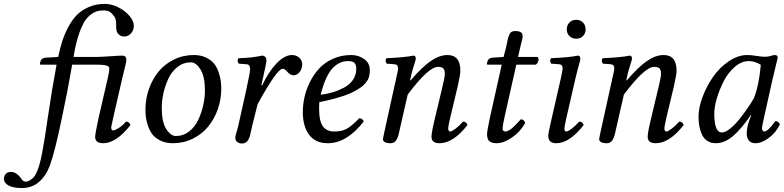

<svg xmlns="http://www.w3.org/2000/svg" viewBox="-98 -719 3989 977"><path d="M523.9 -319.8 479 -124Q467.8 -74.2 467.8 -71.8Q467.8 -55.2 478 -55.2Q486.8 -55.2 506.1 -67.4Q525.4 -79.6 543 -100.1Q560.1 -100.1 565.9 -83Q493.7 9.8 426.8 9.8Q386.2 9.8 386.2 -22.9Q386.2 -37.1 402.8 -115.2L450.2 -320.8Q458 -352.5 458 -371.1Q458 -378.9 451.7 -382.3Q445.3 -385.7 431.2 -388.2Q415 -390.1 376 -390.1H269L266.1 -373Q247.6 -263.2 217.8 -123Q182.1 50.8 155.8 123Q137.2 174.3 101.1 206.1Q64.9 237.8 14.2 237.8Q-32.7 237.8 -55.4 224.4Q-78.1 210.9 -78.1 191.9Q-78.1 177.2 -69.1 166.5Q-60.1 155.8 -41 155.8Q-26.4 155.8 -12.9 165.8Q0.5 175.8 8.8 188Q12.7 194.3 14.9 197Q17.1 199.7 21.7 202.4Q26.4 205.1 33.2 205.1Q44.9 205.1 58.3 196Q71.8 187 80.1 173.8Q80.1 173.3 81.8 171.1Q83.5 168.9 84 167Q102.1 133.8 115.7 63Q129.4 -7.8 145 -119.1Q166.5 -266.1 189.9 -390.1H110.8Q105 -390.1 105 -392.1Q105 -397.5 108.9 -409.2Q112.8 -424.3 138.2 -425.8L198.2 -429.2Q207 -472.2 218.3 -507.6Q229.5 -543 248.8 -580.1Q268.1 -617.2 292.5 -642.1Q316.9 -667 353.5 -683.1Q390.1 -699.2 435.1 -699.2Q470.7 -699.2 505.9 -680.9Q541 -662.6 562 -636.7Q583 -610.8 583 -587.9Q583 -564 568.1 -548.6Q553.2 -533.2 535.2 -533.2Q528.8 -533.2 521 -535.2Q493.2 -544.9 493.2 -579.1Q493.2 -605 491.7 -614.7Q490.2 -624.5 483.9 -634.8Q470.2 -653.3 459.2 -659.7Q448.2 -666 424.8 -666Q389.6 -666 361.8 -643.3Q334 -620.6 319.8 -585.9Q292 -527.8 275.9 -429.2H384.8Q406.7 -429.2 439 -431.2Q454.1 -432.1 472.7 -433.3Q491.2 -434.6 503.7 -435.3Q516.1 -436 523.9 -436Q544.9 -436 544.9 -415Q544.9 -407.2 541.7 -393.3Q538.6 -379.4 532.7 -356.2Q526.9 -333 523.9 -319.8Z M873 -401.9Q835.4 -401.9 805.7 -378.7Q775.9 -355.5 759 -319.3Q742.2 -283.2 733.6 -244.6Q725.1 -206.1 725.1 -169.9Q725.1 -98.6 747.8 -62.7Q770.5 -26.9 796.9 -26.9Q834.5 -26.9 864.3 -50Q894 -73.2 910.9 -109.4Q927.7 -145.5 936.3 -184.1Q944.8 -222.7 944.8 -258.8Q944.8 -330.1 922.1 -366Q899.4 -401.9 873 -401.9ZM781.7 9.8Q745.6 9.8 718.8 -3.4Q691.9 -16.6 677.7 -34.9Q663.6 -53.2 655 -78.9Q646.5 -104.5 644.3 -123.3Q642.1 -142.1 642.1 -162.1Q642.1 -215.8 659.7 -265.9Q677.2 -315.9 708.5 -354.2Q739.7 -392.6 786.6 -415.8Q833.5 -439 888.2 -439Q924.3 -439 951.2 -425.8Q978 -412.6 992.2 -394.3Q1006.3 -376 1014.9 -350.3Q1023.4 -324.7 1025.6 -305.9Q1027.8 -287.1 1027.8 -267.1Q1027.8 -213.4 1010.3 -163.3Q992.7 -113.3 961.4 -75Q930.2 -36.6 883.3 -13.4Q836.4 9.8 781.7 9.8Z M1099.6 -17.1Q1099.6 -24.4 1101.8 -33Q1104 -41.5 1107.4 -53Q1110.8 -64.5 1112.8 -71.8L1150.9 -242.2Q1174.8 -351.1 1174.8 -366.2Q1174.8 -391.1 1156.7 -392.1L1116.7 -395Q1106 -411.6 1115.7 -422.9Q1183.6 -424.3 1235.8 -436Q1245.6 -436 1251.7 -429.2Q1257.8 -422.4 1257.8 -411.1Q1257.8 -399.9 1239.7 -319.8L1231.9 -285.2L1235.8 -284.2Q1269 -355 1309.8 -397Q1350.6 -439 1387.7 -439Q1409.2 -439 1424.6 -425.5Q1439.9 -412.1 1439.9 -392.1Q1439.9 -371.1 1427.5 -353.5Q1415 -335.9 1394.5 -335.9Q1379.4 -335.9 1360.8 -356.9Q1350.6 -369.1 1339.8 -369.1Q1312 -369.1 1212.9 -189L1183.6 -71.8Q1182.1 -66.4 1179.4 -52.2Q1176.8 -38.1 1174.3 -29.3Q1171.9 -20.5 1166.7 -10Q1161.6 0.5 1153.1 5.9Q1144.5 11.2 1132.8 11.2Q1119.1 11.2 1109.4 3.9Q1099.6 -3.4 1099.6 -17.1Z M1714.8 -368.2Q1714.8 -390.6 1705.1 -399.4Q1695.3 -408.2 1673.8 -408.2Q1653.3 -408.2 1635.5 -401.1Q1617.7 -394 1598.6 -376.2Q1579.6 -358.4 1563 -323.2Q1546.4 -288.1 1533.7 -236.8Q1565.4 -240.7 1594.5 -249.3Q1623.5 -257.8 1652.1 -272.7Q1680.7 -287.6 1697.8 -312.3Q1714.8 -336.9 1714.8 -368.2ZM1526.9 -199.2Q1525.9 -191.4 1525.9 -165Q1525.9 -101.1 1545.7 -75.4Q1565.4 -49.8 1602.1 -49.8Q1639.2 -49.8 1663.8 -62.3Q1688.5 -74.7 1730 -117.2Q1746.1 -117.2 1752.9 -101.1Q1667 9.8 1569.8 9.8Q1506.8 9.8 1474.9 -33.4Q1442.9 -76.7 1442.9 -147.9Q1442.9 -185.5 1451.4 -224.6Q1460 -263.7 1479.5 -302.5Q1499 -341.3 1526.9 -371.3Q1554.7 -401.4 1596.9 -420.2Q1639.2 -439 1689 -439Q1726.1 -439 1754.9 -418.7Q1783.7 -398.4 1783.7 -362.8Q1783.7 -354 1783.4 -348.6Q1783.2 -343.3 1780.8 -332.5Q1778.3 -321.8 1774.2 -314.2Q1770 -306.6 1761 -295.4Q1752 -284.2 1739.5 -275.4Q1727.1 -266.6 1707.5 -255.6Q1688 -244.6 1663.1 -235.6Q1638.2 -226.6 1603.3 -217Q1568.4 -207.5 1526.9 -199.2Z M1850.6 -12.2Q1850.6 -14.6 1857.9 -47.9L1916.5 -314Q1927.7 -359.9 1927.7 -371.1Q1927.7 -390.6 1909.7 -392.1L1869.6 -395Q1858.9 -411.6 1868.7 -422.9Q1961.9 -426.8 2005.9 -436Q2017.6 -436 2017.6 -420.9Q2017.6 -415 2013.9 -403.8Q2010.3 -392.6 2003.2 -369.6Q1996.1 -346.7 1990.7 -319.8L1988.8 -310.1H1991.7Q2049.3 -377.9 2093.8 -408.4Q2138.2 -439 2178.7 -439Q2244.6 -439 2244.6 -358.9Q2244.6 -340.3 2231.9 -283.2L2193.8 -124Q2182.6 -74.2 2182.6 -66.9Q2182.6 -49.8 2192.9 -49.8Q2200.7 -49.8 2220 -64.2Q2239.3 -78.6 2257.8 -100.1Q2274.9 -100.1 2280.8 -83Q2208.5 9.8 2138.7 9.8Q2097.7 9.8 2097.7 -22.9Q2097.7 -44.9 2114.7 -115.2L2152.8 -274.9Q2165.5 -326.7 2165.5 -342.8Q2165.5 -364.3 2157 -371.6Q2148.4 -378.9 2130.9 -378.9Q2082.5 -378.9 1976.6 -237.8L1932.6 -44.9Q1926.8 -16.6 1916.7 -3.4Q1906.7 9.8 1889.6 9.8Q1850.6 9.8 1850.6 -12.2Z M2394.5 -118.2 2455.1 -390.1H2385.3Q2379.4 -390.1 2379.4 -392.1Q2379.4 -397.5 2383.3 -409.2Q2387.2 -424.3 2411.1 -425.8L2464.4 -429.2L2477.5 -479Q2479.5 -487.3 2482.2 -501.5Q2484.9 -515.6 2487.1 -524.2Q2489.3 -532.7 2493.2 -542.2Q2497.1 -551.8 2504.2 -556.4Q2511.2 -561 2521.5 -561Q2544.4 -561 2553 -554.4Q2561.5 -547.9 2561.5 -534.2Q2561.5 -528.8 2559.1 -518.3Q2556.6 -507.8 2553.2 -494.4Q2549.8 -481 2548.3 -474.1L2538.1 -429.2H2637.2Q2645 -423.3 2641.1 -408.7Q2637.2 -394 2627.4 -390.1H2529.3L2470.2 -127Q2459.5 -80.1 2459.5 -64Q2459.5 -56.2 2463.9 -53Q2468.3 -49.8 2472.2 -49.8Q2485.4 -49.8 2502.4 -62.5Q2519.5 -75.2 2552.2 -111.8Q2569.8 -111.8 2574.2 -92.8Q2549.3 -47.9 2506.8 -19Q2464.4 9.8 2429.2 9.8Q2404.8 9.8 2392.6 -0.2Q2380.4 -10.3 2380.4 -36.1Q2380.4 -51.3 2394.5 -118.2Z M2830.1 -319.8 2785.2 -124Q2773.9 -74.2 2773.9 -64Q2773.9 -49.8 2783.2 -49.8Q2792 -49.8 2811.3 -64.2Q2830.6 -78.6 2849.1 -100.1Q2866.2 -100.1 2872.1 -83Q2799.8 9.8 2732.9 9.8Q2691.9 9.8 2691.9 -27.8Q2691.9 -43 2709 -115.2L2755.9 -320.8Q2765.1 -364.7 2765.1 -371.1Q2765.1 -390.6 2747.1 -392.1L2707 -395Q2696.3 -411.6 2706.1 -422.9Q2798.8 -426.8 2842.8 -436Q2855 -436 2855 -420.9Q2855 -415 2852.1 -404.1Q2849.1 -393.1 2842.5 -369.4Q2835.9 -345.7 2830.1 -319.8ZM2799.6 -535.4Q2786.1 -548.8 2786.1 -569.8Q2786.1 -590.8 2799.6 -604.5Q2813 -618.2 2834 -618.2Q2855 -618.2 2868.4 -604.5Q2881.8 -590.8 2881.8 -569.8Q2881.8 -548.8 2868.4 -535.4Q2855 -522 2834 -522Q2813 -522 2799.6 -535.4Z M2950.7 -12.2Q2950.7 -14.6 2958 -47.9L3016.6 -314Q3027.8 -359.9 3027.8 -371.1Q3027.8 -390.6 3009.8 -392.1L2969.7 -395Q2959 -411.6 2968.8 -422.9Q3062 -426.8 3106 -436Q3117.7 -436 3117.7 -420.9Q3117.7 -415 3114 -403.8Q3110.4 -392.6 3103.3 -369.6Q3096.2 -346.7 3090.8 -319.8L3088.9 -310.1H3091.8Q3149.4 -377.9 3193.8 -408.4Q3238.3 -439 3278.8 -439Q3344.7 -439 3344.7 -358.9Q3344.7 -340.3 3332 -283.2L3293.9 -124Q3282.7 -74.2 3282.7 -66.9Q3282.7 -49.8 3293 -49.8Q3300.8 -49.8 3320.1 -64.2Q3339.4 -78.6 3357.9 -100.1Q3375 -100.1 3380.9 -83Q3308.6 9.8 3238.8 9.8Q3197.8 9.8 3197.8 -22.9Q3197.8 -44.9 3214.8 -115.2L3252.9 -274.9Q3265.6 -326.7 3265.6 -342.8Q3265.6 -364.3 3257.1 -371.6Q3248.5 -378.9 3231 -378.9Q3182.6 -378.9 3076.7 -237.8L3032.7 -44.9Q3026.9 -16.6 3016.8 -3.4Q3006.8 9.8 2989.7 9.8Q2950.7 9.8 2950.7 -12.2Z M3738.3 -219.2Q3764.6 -286.6 3773.4 -389.2Q3743.7 -408.2 3712.4 -408.2Q3675.3 -408.2 3641.1 -378.7Q3606.9 -349.1 3585 -306.4Q3563 -263.7 3549.8 -219Q3536.6 -174.3 3536.6 -141.1Q3536.6 -44.9 3575.2 -44.9Q3593.8 -44.9 3619.6 -66.4Q3645.5 -87.9 3669.7 -119.1Q3693.8 -150.4 3711.2 -176.3Q3728.5 -202.1 3738.3 -219.2ZM3845.2 -439Q3859.4 -439 3859.4 -424.8Q3856.4 -414.1 3832.5 -313L3789.6 -120.1Q3779.3 -73.2 3779.3 -67.9Q3779.3 -60.5 3782 -56.2Q3784.7 -51.8 3786.9 -50.8Q3789.1 -49.8 3791.5 -49.8Q3809.1 -49.8 3847.7 -103Q3861.8 -103 3870.6 -86.9Q3853 -46.9 3815.9 -18.6Q3778.8 9.8 3745.6 9.8Q3724.1 9.8 3712.9 -3.7Q3701.7 -17.1 3701.7 -39.1Q3701.7 -71.3 3716.3 -110.8L3724.6 -131.8L3722.7 -133.8Q3674.8 -63 3631.8 -26.6Q3588.9 9.8 3544.4 9.8Q3519.5 9.8 3501.5 -2Q3483.4 -13.7 3474.1 -33.9Q3464.8 -54.2 3460.7 -76.7Q3456.5 -99.1 3456.5 -125Q3456.5 -170.9 3477.1 -225.8Q3497.6 -280.8 3530.5 -328.1Q3563.5 -375.5 3610.4 -407.2Q3657.2 -439 3704.6 -439Q3726.6 -439 3753.4 -434.1Q3777.3 -430.2 3794.4 -430.2Q3813 -430.2 3828.6 -436Q3838.9 -439 3845.2 -439Z"/></svg>

Font: Common Serif
Style: Italic
Weight: 400
Italic angle: -12°
Designer: Philipp H. Poll, Khaled Hosny
Foundry: Stefan Peev, Context Ltd.
Version: Version 1.026